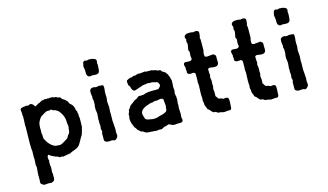

<svg xmlns="http://www.w3.org/2000/svg" viewBox="-80 -778 2023 1184"><g transform="rotate(-15 931.0 -186.0)"><path d="M201.7 -354Q206.1 -354 210.9 -356.4Q215.8 -358.9 218.8 -356.9Q221.7 -355 228 -356.4Q233.9 -357.9 235.8 -356.9Q237.8 -356 240.2 -356L250 -357.9L257.8 -356.9Q262.7 -356.9 267.1 -356.9Q271 -353 273.4 -353H279.8Q287.1 -353 290.5 -350.1Q293.9 -347.2 295.9 -346.2L304.2 -345.2Q312 -345.2 319.8 -330.1Q321.8 -329.1 328.1 -326.2Q334.5 -323.2 350.1 -306.2Q352.5 -301.8 353.5 -297.9Q355 -291 367.2 -282.2Q378.4 -271 381.3 -255.9Q384.3 -240.7 386.7 -237.3Q389.2 -233.9 389.6 -232.4Q390.1 -231 389.6 -227.1Q389.2 -223.1 391.1 -218.8Q393.1 -214.8 393.1 -212.9Q393.1 -210.9 392.1 -207.5Q391.1 -204.1 392.6 -198.2Q394 -192.4 394 -191.9V-168Q394 -140.1 393.1 -132.8L388.2 -115.2Q380.9 -87.9 378.9 -85Q377 -82 375.5 -79.6Q374 -77.1 372.1 -74.7Q370.1 -72.3 358.9 -50.8Q347.7 -29.3 336.9 -20Q325.7 -11.2 290 1Q286.1 4.9 283.2 5.9Q280.3 6.8 258.8 9.8L234.9 14.2Q232.9 14.2 228 12.2Q223.1 10.3 218.3 12.2Q213.4 14.6 209 10.3Q204.6 5.4 197.8 4.4Q190.9 3.9 180.2 -2Q169.9 -7.8 166.5 -8.8Q162.6 -9.8 156.2 -15.6Q149.9 -21.5 146 -19Q139.2 -11.2 141.1 3.9L144 15.1L142.1 27.8Q143.1 45.9 143.1 48.8Q145 50.8 145 62L143.1 86.9L145 100.1V115.2Q146.5 144.5 134.3 146.5Q131.8 147 122.1 151.9L104 149.9Q101.1 149.9 88.4 151.4Q75.7 152.8 73.2 150.9L65.9 146Q58.1 142.1 56.2 136.2Q54.2 133.8 55.7 125Q57.1 116.2 57.1 113.8L56.2 105.5L57.1 96.2L56.2 84Q60.1 35.2 60.1 34.2L57.1 21L59.1 -13.2L58.1 -33.7L59.1 -67.9L57.1 -82Q56.2 -91.8 56.2 -117.2L58.1 -221.2L57.1 -231.9L59.1 -274.9V-290L57.1 -298.8L58.1 -308.1Q58.1 -309.1 56.2 -323.2Q54.2 -337.4 58.1 -337.9Q62 -344.7 85.9 -346.2L96.2 -348.1L106.9 -345.2L119.1 -351.1Q122.1 -352.1 130.4 -348.6Q138.7 -344.7 142.6 -336.9Q146.5 -329.1 149.9 -329.1Q162.1 -337.4 166 -338.9Q169.9 -340.8 171.4 -341.8Q172.9 -342.8 177.2 -343.8Q181.6 -344.7 184.1 -347.2L196.8 -354ZM253.9 -276.9H249Q247.1 -278.3 242.2 -282.2Q237.3 -286.1 233.9 -285.2L225.1 -282.2Q223.6 -282.2 215.8 -282.7Q208 -283.2 204.1 -280.8Q200.2 -278.3 192.9 -275.4Q186.5 -272 178.7 -266.6Q170.9 -261.7 168 -259.8Q162.6 -256.3 153.8 -240.7L147 -227.1Q141.1 -209 143.1 -176.8L142.1 -160.2Q145 -154.3 145 -139.6Q145 -125 146 -124L150.9 -115.2Q168 -81.5 196.3 -65.9Q207 -60.1 234.9 -60.1Q248 -62.5 260.7 -71.3Q273.4 -80.1 281.2 -84Q288.6 -87.9 291.5 -94.2Q294.4 -102.5 298.8 -106.9Q302.7 -110.8 304.2 -112.8Q305.2 -115.2 306.6 -117.2Q311 -124 311 -140.1L314 -158.2Q311 -177.2 311 -177.7L310.1 -192.4Q310.1 -214.4 297.9 -236.8Q281.7 -266.1 269 -270Q266.6 -271 263.2 -273.4Q258.8 -276.9 253.9 -276.9Z M567.9 -349.1H576.2Q582 -349.1 584.5 -347.2Q591.8 -341.3 585.9 -304.2V-285.2L586.9 -270L584 -243.2L586.9 -207L585 -178.2V-172.9L585.9 -168L585 -120.1L586.9 -100.1Q587.9 -97.7 587.4 -90.8Q586.9 -84 587.9 -80.6Q588.9 -77.1 588.9 -71.3V-62L587.9 -48.3L589.8 -24.9Q588.9 -16.6 582.5 -9.8Q571.3 2.4 563 -1.5Q554.7 -4.9 550.8 -4.9L539.1 -3.9Q522.9 -2 514.2 -6.3Q505.4 -10.7 503.9 -14.6Q502 -18.6 502.9 -35.2V-63Q506.8 -70.8 506.8 -75.2L503.9 -85Q502.9 -86.9 502.9 -90.8L504.9 -110.8L502.9 -130.9L503.9 -140.6L502.9 -150.9L505.9 -186L502 -216.8Q502 -239.3 504.9 -245.1V-271L502 -283.2Q501 -285.2 502 -289.6Q502.9 -293.9 502.9 -295.9Q502.9 -297.9 500.5 -310.5Q498 -323.2 501 -338.9Q508.8 -352.1 529.8 -350.1Q532.7 -347.2 542 -347.2L557.6 -350.1Q558.6 -351.1 562 -350.1Q564.9 -349.1 567.9 -349.1ZM541.5 -523.4Q544.9 -522.9 551.8 -522.9H558.6L567.9 -520Q589.4 -516.6 586.9 -498L585 -486.8L586.9 -477.1Q586.9 -476.6 586.4 -469.7Q585.9 -462.9 585 -448.7Q584 -434.6 579.6 -429.2Q574.7 -424.8 568.4 -422.9Q562 -420.9 548.3 -422.4Q534.7 -423.8 529.3 -422.4Q523.9 -420.9 520 -420.9Q516.1 -420.9 510.3 -425.8Q501.5 -433.6 502.4 -445.8Q502.9 -458 501 -474.1L498 -490.2L501 -502.9Q502.9 -514.2 504.9 -517.1Q512.2 -524.9 519 -522.5Q525.9 -520 527.8 -520Q529.8 -520 533.7 -522Q537.6 -523.9 541.5 -523.4Z M735.4 -308.1 733.4 -332Q733.4 -337.9 745.6 -343.3Q757.8 -348.6 760.3 -348.6Q762.7 -348.6 767.1 -348.6Q771.5 -348.1 774.9 -351.6Q778.3 -355 785.6 -354Q793.5 -353.5 797.9 -355.5Q802.2 -357.4 809.6 -359.9L823.7 -358.9Q838.9 -359.9 846.7 -361.3Q854.5 -362.8 857.4 -361.8Q860.4 -360.8 862.8 -359.9Q865.2 -358.9 868.7 -358.9L877 -359.9L886.7 -358.9L896 -359.9L907.7 -356Q910.6 -355 917 -354.5Q923.3 -354 938.5 -346.2Q940.4 -346.2 945.3 -346.7Q950.2 -347.2 952.6 -343.8Q959 -332 965.3 -332Q967.8 -330.1 971.7 -327.6Q980.5 -322.8 982.9 -316.4Q985.8 -310.5 989.7 -308.1Q990.7 -306.2 991.2 -302.7Q991.7 -299.8 992.2 -297.9Q992.7 -295.9 994.6 -293.5Q997.6 -289.6 997.6 -285.6Q997.6 -281.7 1000.5 -274.4Q1003.4 -267.1 1002 -247.6Q1000.5 -228 1000.5 -225.1L1002.4 -201.2L999.5 -186Q999.5 -176.8 1003.4 -163.1Q1005.9 -140.6 1001.5 -121.1L1002.4 -107.9L1000.5 -91.8Q1000.5 -88.9 1002.4 -51.8L1000.5 -37.1L1001.5 -28.8Q1001.5 -26.9 1001.5 -24.9L1003.4 -17.1Q1005.4 -3.9 991.7 0Q989.3 1 981.4 0.5Q973.6 0 971.7 0L953.6 2Q951.7 2.9 948.2 2Q944.3 1 943.4 1H939Q934.6 1 926.3 -4.4Q917.5 -9.8 911.6 -9.8Q901.9 -4.9 893.1 -3.4Q884.8 -2 881.8 -1Q878.9 0 874.5 3.4Q869.6 6.8 866.7 6.8Q865.2 8.8 856.4 7.8Q847.7 6.8 845.7 6.8L833.5 9.8L819.3 7.8H815.4L789.6 5.9Q768.1 5.9 760.3 -0.5Q749 -9.8 742.7 -9.8Q736.8 -9.8 733.4 -14.6Q729.5 -19.5 728.5 -20Q727.5 -21 723.6 -23.4Q719.7 -25.9 718.8 -27.8Q717.8 -29.8 714.8 -35.2Q711.9 -40.5 709 -43.5Q705.6 -45.9 704.6 -47.4Q703.6 -48.8 703.1 -51.8Q702.6 -54.7 701.7 -56.2Q687.5 -85.9 689.5 -109.9L692.4 -120.1L691.4 -132.8L698.7 -149.4V-153.8Q698.7 -159.7 702.1 -161.6Q706.1 -164.6 709 -170.4Q711.9 -176.3 714.8 -179.7Q716.8 -183.1 727.5 -190.4Q738.3 -198.2 743.2 -202.1Q748 -206.1 750 -207.5Q752.4 -209 756.8 -210.4Q767.6 -213.9 772.5 -220.2Q777.8 -226.1 785.2 -226.1L791.5 -225.1Q813.5 -225.1 818.8 -228.5Q824.2 -231.9 826.2 -231.9H830.1L843.8 -234.9H850.6L865.7 -235.8H897.5Q907.2 -234.9 908.2 -235.8Q909.2 -236.3 917 -244.1Q924.3 -252 924.8 -256.8Q925.3 -261.7 919.9 -271.5Q914.6 -281.2 904.8 -280.8L881.3 -287.1L869.6 -286.1L855.5 -288.1Q821.3 -283.2 820.3 -283.2L809.6 -278.8Q805.7 -276.9 795.9 -274.4Q786.1 -272 777.3 -268.1Q761.7 -261.2 754.9 -270.5Q747.6 -279.8 746.1 -289.1Q744.6 -297.9 740.7 -301.8Q736.8 -305.7 735.4 -308.1ZM900.4 -173.8 880.4 -169.9 865.7 -170.9Q864.3 -169.9 861.3 -168.9Q858.4 -168 856.4 -167Q854.5 -166 852.5 -165.5Q850.6 -165 847.2 -165.5Q843.8 -166 841.3 -166L831.5 -162.1Q761.7 -143.1 775.4 -102.1Q780.3 -80.1 787.1 -76.2Q793.9 -72.3 799.8 -71.3Q805.7 -70.3 810.5 -69.3Q827.6 -64.5 845.7 -66.4Q864.3 -68.4 871.6 -73.2Q916.5 -82 922.4 -96.2Q923.3 -97.2 924.3 -110.8L926.3 -126L924.3 -147Q923.3 -166 922.4 -167Q916.5 -175.8 900.4 -173.8Z M1177.2 -522H1193.8L1207 -519Q1227.5 -525.9 1239.3 -516.1Q1243.2 -511.7 1241.7 -501Q1240.2 -490.2 1240.2 -483.9L1236.8 -475.1L1239.3 -465.8Q1239.3 -464.8 1239.7 -450.2Q1240.2 -435.5 1239.3 -394Q1232.4 -374 1236.8 -357.9Q1239.7 -352.1 1252 -352.1L1291 -356Q1292.5 -356 1303.2 -346.2Q1306.6 -341.3 1305.7 -334.5Q1305.2 -328.1 1305.2 -325.7L1306.2 -298.8Q1305.2 -294.9 1304.2 -291Q1296.4 -272 1255.4 -280.8Q1241.7 -283.7 1236.8 -274.9V-263.2Q1238.8 -259.8 1236.8 -252.9L1239.3 -237.8L1235.8 -224.1L1239.3 -202.6L1238.3 -179.2L1239.3 -166L1235.8 -148.9Q1235.8 -147 1238.3 -129.9Q1237.3 -106 1237.8 -103.5Q1238.3 -101.1 1241.2 -98.6Q1244.1 -96.2 1246.1 -91.8Q1248 -87.9 1250 -85.4Q1252 -83 1259.8 -82Q1267.1 -81.1 1269 -80.1L1281.2 -74.2L1294.9 -76.2Q1309.1 -76.2 1312 -69.3Q1314.9 -62.5 1314.5 -51.3Q1314 -39.6 1314 -33.2L1313 -23.9Q1313 -19.5 1313 -15.1Q1313 3.9 1300.3 3.9H1285.2L1266.1 5.9Q1259.3 5.9 1249.5 2.9Q1239.7 0 1234.9 0.5Q1230 1 1227.1 0Q1224.1 -1 1220.2 -4.4Q1216.3 -7.8 1214.4 -8.8Q1212.4 -9.8 1209.5 -9.3Q1207 -8.8 1201.7 -9.8Q1196.3 -10.7 1177.2 -33.2Q1176.3 -33.2 1172.4 -36.1Q1167.5 -40 1166.5 -46.4Q1165.5 -52.2 1161.1 -59.6Q1157.2 -66.9 1157.2 -84L1154.3 -96.2L1156.2 -111.8Q1154.3 -119.6 1154.3 -143.1L1156.2 -191.9L1154.3 -213.9V-216.8L1155.3 -224.1V-266.1Q1155.3 -274.4 1142.1 -277.8Q1113.3 -271.5 1106.4 -284.7Q1105 -287.1 1105 -288.6L1106 -299.8L1104 -309.6L1105 -319.8L1100.1 -337.9Q1101.1 -343.8 1102.1 -347.2Q1105 -356 1127 -352.5Q1148.9 -349.1 1154.3 -360.8Q1156.2 -362.8 1154.3 -372.1Q1151.9 -380.9 1153.3 -390.6Q1154.8 -400.4 1154.8 -405.3Q1154.8 -409.2 1148.9 -419.9L1155.3 -456.1L1151.9 -473.1Q1149.9 -476.1 1151.9 -479.5Q1153.8 -482.9 1154.3 -484.9L1149.9 -496.1Q1146 -507.3 1154.3 -514.6Q1162.6 -522 1177.2 -522Z M1478 -522H1494.6L1507.8 -519Q1528.3 -525.9 1540 -516.1Q1543.9 -511.7 1542.5 -501Q1541 -490.2 1541 -483.9L1537.6 -475.1L1540 -465.8Q1540 -464.8 1540.5 -450.2Q1541 -435.5 1540 -394Q1533.2 -374 1537.6 -357.9Q1540.5 -352.1 1552.7 -352.1L1591.8 -356Q1593.3 -356 1604 -346.2Q1607.4 -341.3 1606.4 -334.5Q1606 -328.1 1606 -325.7L1606.9 -298.8Q1606 -294.9 1605 -291Q1597.2 -272 1556.2 -280.8Q1542.5 -283.7 1537.6 -274.9V-263.2Q1539.6 -259.8 1537.6 -252.9L1540 -237.8L1536.6 -224.1L1540 -202.6L1539.1 -179.2L1540 -166L1536.6 -148.9Q1536.6 -147 1539.1 -129.9Q1538.1 -106 1538.6 -103.5Q1539.1 -101.1 1542 -98.6Q1544.9 -96.2 1546.9 -91.8Q1548.8 -87.9 1550.8 -85.4Q1552.7 -83 1560.5 -82Q1567.9 -81.1 1569.8 -80.1L1582 -74.2L1595.7 -76.2Q1609.9 -76.2 1612.8 -69.3Q1615.7 -62.5 1615.2 -51.3Q1614.7 -39.6 1614.7 -33.2L1613.8 -23.9Q1613.8 -19.5 1613.8 -15.1Q1613.8 3.9 1601.1 3.9H1585.9L1566.9 5.9Q1560.1 5.9 1550.3 2.9Q1540.5 0 1535.6 0.5Q1530.8 1 1527.8 0Q1524.9 -1 1521 -4.4Q1517.1 -7.8 1515.1 -8.8Q1513.2 -9.8 1510.3 -9.3Q1507.8 -8.8 1502.4 -9.8Q1497.1 -10.7 1478 -33.2Q1477.1 -33.2 1473.1 -36.1Q1468.3 -40 1467.3 -46.4Q1466.3 -52.2 1461.9 -59.6Q1458 -66.9 1458 -84L1455.1 -96.2L1457 -111.8Q1455.1 -119.6 1455.1 -143.1L1457 -191.9L1455.1 -213.9V-216.8L1456.1 -224.1V-266.1Q1456.1 -274.4 1442.9 -277.8Q1414.1 -271.5 1407.2 -284.7Q1405.8 -287.1 1405.8 -288.6L1406.7 -299.8L1404.8 -309.6L1405.8 -319.8L1400.9 -337.9Q1401.9 -343.8 1402.8 -347.2Q1405.8 -356 1427.7 -352.5Q1449.7 -349.1 1455.1 -360.8Q1457 -362.8 1455.1 -372.1Q1452.6 -380.9 1454.1 -390.6Q1455.6 -400.4 1455.6 -405.3Q1455.6 -409.2 1449.7 -419.9L1456.1 -456.1L1452.6 -473.1Q1450.7 -476.1 1452.6 -479.5Q1454.6 -482.9 1455.1 -484.9L1450.7 -496.1Q1446.8 -507.3 1455.1 -514.6Q1463.4 -522 1478 -522Z M1784.7 -349.1H1793Q1798.8 -349.1 1801.3 -347.2Q1808.6 -341.3 1802.7 -304.2V-285.2L1803.7 -270L1800.8 -243.2L1803.7 -207L1801.8 -178.2V-172.9L1802.7 -168L1801.8 -120.1L1803.7 -100.1Q1804.7 -97.7 1804.2 -90.8Q1803.7 -84 1804.7 -80.6Q1805.7 -77.1 1805.7 -71.3V-62L1804.7 -48.3L1806.6 -24.9Q1805.7 -16.6 1799.3 -9.8Q1788.1 2.4 1779.8 -1.5Q1771.5 -4.9 1767.6 -4.9L1755.9 -3.9Q1739.7 -2 1731 -6.3Q1722.2 -10.7 1720.7 -14.6Q1718.8 -18.6 1719.7 -35.2V-63Q1723.6 -70.8 1723.6 -75.2L1720.7 -85Q1719.7 -86.9 1719.7 -90.8L1721.7 -110.8L1719.7 -130.9L1720.7 -140.6L1719.7 -150.9L1722.7 -186L1718.8 -216.8Q1718.8 -239.3 1721.7 -245.1V-271L1718.8 -283.2Q1717.8 -285.2 1718.8 -289.6Q1719.7 -293.9 1719.7 -295.9Q1719.7 -297.9 1717.3 -310.5Q1714.8 -323.2 1717.8 -338.9Q1725.6 -352.1 1746.6 -350.1Q1749.5 -347.2 1758.8 -347.2L1774.4 -350.1Q1775.4 -351.1 1778.8 -350.1Q1781.7 -349.1 1784.7 -349.1ZM1758.3 -523.4Q1761.7 -522.9 1768.6 -522.9H1775.4L1784.7 -520Q1806.2 -516.6 1803.7 -498L1801.8 -486.8L1803.7 -477.1Q1803.7 -476.6 1803.2 -469.7Q1802.7 -462.9 1801.8 -448.7Q1800.8 -434.6 1796.4 -429.2Q1791.5 -424.8 1785.2 -422.9Q1778.8 -420.9 1765.1 -422.4Q1751.5 -423.8 1746.1 -422.4Q1740.7 -420.9 1736.8 -420.9Q1732.9 -420.9 1727.1 -425.8Q1718.3 -433.6 1719.2 -445.8Q1719.7 -458 1717.8 -474.1L1714.8 -490.2L1717.8 -502.9Q1719.7 -514.2 1721.7 -517.1Q1729 -524.9 1735.8 -522.5Q1742.7 -520 1744.6 -520Q1746.6 -520 1750.5 -522Q1754.4 -523.9 1758.3 -523.4Z"/></g></svg>

Font: AntiqueNobleRegular
Style: Regular
Weight: 400
Version: Version 0.1